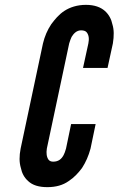

<svg xmlns="http://www.w3.org/2000/svg" viewBox="-20 -763 489 791"><path d="M374 -252 353 -151C345 -121 333 -94 318 -71C303 -51 286 -32 263 -17C239 0 210 8 175 8C140 8 114 0 96 -17C79 -32 70 -51 66 -71C59 -94 59 -120 65 -151L157 -584C164 -613 175 -639 191 -663C206 -683 222 -703 245 -718C268 -733 298 -743 334 -743C370 -743 395 -733 412 -718C429 -703 439 -683 443 -663C450 -641 450 -615 445 -584L423 -483H322L344 -584C348 -603 346 -619 337 -630C333 -635 325 -638 314 -638C295 -638 283 -624 275 -611C272 -604 268 -595 265 -584L173 -151C170 -132 172 -116 180 -105C184 -100 190 -97 199 -97C222 -97 234 -109 242 -124C245 -130 249 -139 252 -151L273 -252Z"/></svg>

Font: League Gothic Italic
Style: Regular
Weight: 400
Designer: Tyler Finck
Foundry: The League of Moveable Type
Version: Version 1.001;PS 001.001;hotconv 1.0.56;makeotf.lib2.0.21325